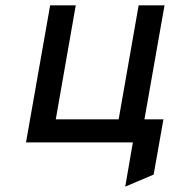

<svg xmlns="http://www.w3.org/2000/svg" viewBox="-20 -531 652 716"><path d="M77 0 167 -511H262.5L188 -86H422.5L497 -511H593.5L503.5 0ZM447 165 475.5 0H443L458 -86H589.5L553 120Z"/></svg>

Font: Overpass Medium
Style: Italic
Weight: 500
Italic angle: -10°
Designer: Delve Withrington, Dave Bailey, Thomas Jockin
Foundry: Delve Fonts LLC
Version: Version 4.000